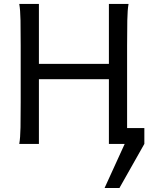

<svg xmlns="http://www.w3.org/2000/svg" viewBox="-20 -733 799 978"><path d="M627.4 -80.6H715.3V0L588.4 224.6H512.7L615.2 0H534.7V-329.6H178.2V0H78.1Q83.5 -29.3 84.5 -84.7Q85.4 -140.1 85.4 -212.4V-500.5Q85.4 -572.8 84.5 -628.2Q83.5 -683.6 78.1 -712.9H178.2V-407.7H534.7V-712.9H634.8Q629.4 -683.6 628.4 -628.2Q627.4 -572.8 627.4 -500.5Z"/></svg>

Font: Andika Compact
Style: Regular
Weight: 400
Designer: Victor Gaultney, Annie Olsen, Julie Remington, Don Collingsworth, Eric Hays, Becca Hirsbrunner
Foundry: SIL International
Version: Version 5.000 ; LnSpcTght